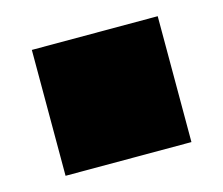

<svg xmlns="http://www.w3.org/2000/svg" viewBox="-57 -551 513 442"><g transform="rotate(-15 200.0 -330.0)"><path d="M50 -180H350V-480H50Z"/></g></svg>

Font: text-security-square
Style: Regular
Weight: 400
Monospace: yes
Foundry: Oskari Noppa
Version: Version 3.000;hotconv 1.0.118;makeotfexe 2.5.65603